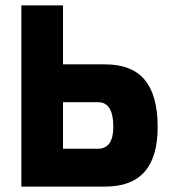

<svg xmlns="http://www.w3.org/2000/svg" viewBox="-20 -690 640 710"><path d="M59 0H369C499 0 563 -73 563 -220C563 -378 499 -452 369 -452H213V-670H59ZM213 -140V-312H343C379 -312 399 -284 399 -220C399 -167 379 -140 343 -140Z"/></svg>

Font: LT Wave Mono Black
Style: Regular
Weight: 900
Designer: Daniel Lyons
Version: Version 2.5 (Glyphs App)